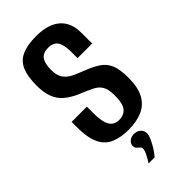

<svg xmlns="http://www.w3.org/2000/svg" viewBox="-245 -643 873 873"><g transform="rotate(-45 192.0 -206.5)"><path d="M188 7Q139 7 103 -8Q67 -23 48.5 -61Q30 -99 30 -168V-202Q54 -202 79 -202Q104 -202 128 -202V-160Q128 -118 136 -95Q144 -72 158 -63.5Q172 -55 190 -55Q219 -55 236.5 -74.5Q254 -94 254 -148Q254 -188 242 -208Q230 -228 204.5 -240.5Q179 -253 139 -269Q106 -284 82 -304Q58 -324 46 -355Q34 -386 34 -432Q34 -488 48.5 -523.5Q63 -559 98 -575.5Q133 -592 192 -592Q268 -592 308 -557.5Q348 -523 348 -457V-388Q325 -388 301.5 -388Q278 -388 254 -388V-429Q254 -475 239.5 -495.5Q225 -516 193 -516Q160 -516 145.5 -496.5Q131 -477 131 -435Q131 -399 145 -379.5Q159 -360 181.5 -349Q204 -338 228 -329Q273 -312 301 -294Q329 -276 342 -246Q355 -216 355 -161Q355 -98 334.5 -61.5Q314 -25 276.5 -9Q239 7 188 7ZM144 179Q157 159 165.5 141.5Q174 124 174 113Q174 106 168 101Q162 96 155.5 89.5Q149 83 149 71Q149 58 161 47.5Q173 37 191 37Q211 37 223.5 48.5Q236 60 236 77Q236 90 227.5 108.5Q219 127 207.5 145.5Q196 164 183 179Z"/></g></svg>

Font: Alumni Sans Thin SemiBold
Style: Regular
Weight: 600
Version: Version 1.018